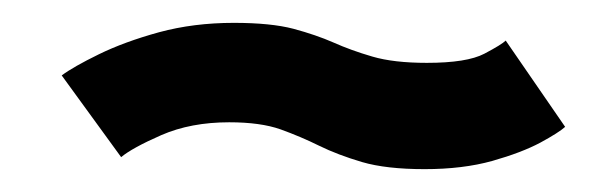

<svg xmlns="http://www.w3.org/2000/svg" viewBox="-20 -430 534 168"><path d="M351.5 -282Q385 -282 410.8 -289.2Q436.5 -296.5 452.8 -305.2Q469 -314 474.5 -319L422.5 -394.5Q419 -391 403.8 -383Q388.5 -375 353.5 -375Q324.5 -375 305.8 -380.5Q287 -386 271.8 -392.8Q256.5 -399.5 236.8 -404.8Q217 -410 184.5 -410Q149.5 -410 119.2 -401.8Q89 -393.5 66.5 -382.5Q44 -371.5 34 -364L86 -292.5Q95.5 -300.5 121.2 -311.8Q147 -323 180.5 -323Q208 -323 225.5 -316.8Q243 -310.5 259.2 -302.5Q275.5 -294.5 296.8 -288.2Q318 -282 351.5 -282Z"/></svg>

Font: Anybody Expanded Medium
Style: Italic
Weight: 500
Width: 7
Italic angle: -10°
Version: Version 1.113;gftools[0.9.25]